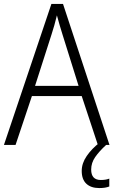

<svg xmlns="http://www.w3.org/2000/svg" viewBox="-20 -736 577 975"><path d="M477 0 395 -248H142L59 0H0L241 -716H300L536 0ZM297 -562Q291 -581 283 -608Q275 -635 269 -658Q263 -633 256 -608Q249 -583 242 -562L158 -300H379ZM443 125Q443 178 492 178Q506 178 517 176Q528 174 535 171V211Q525 215 512.5 217Q500 219 484 219Q442 219 418.5 197Q395 175 395 132Q395 93 420.5 56Q446 19 486 -12L519 0Q484 32 463.5 61.5Q443 91 443 125Z"/></svg>

Font: Noto Sans Sinhala SemiCondensed Light
Style: Regular
Weight: 300
Width: 4
Designer: Jelle Bosma - Monotype Design Team
Foundry: Monotype Imaging Inc.
Version: Version 2.006; ttfautohint (v1.8.4.7-5d5b)